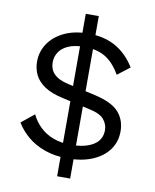

<svg xmlns="http://www.w3.org/2000/svg" viewBox="-93 -831 808 1001"><g transform="rotate(10 311.0 -330.0)"><path d="M317 -1Q248 -1 195 -20Q142 -39 104 -71Q66 -103 42 -143L110 -198Q128 -161 157 -133Q186 -105 227 -89.5Q268 -74 322 -74Q396 -74 439.5 -101Q483 -128 483 -180Q483 -210 462.5 -235.5Q442 -261 386 -273L236 -307Q176 -320 140 -344Q104 -368 88 -400.5Q72 -433 72 -471Q72 -523 100.5 -566Q129 -609 182.5 -635Q236 -661 311 -661Q395 -661 456 -626.5Q517 -592 558 -525L493 -475Q457 -537 412 -563Q367 -589 303 -589Q251 -589 218 -574.5Q185 -560 169 -535.5Q153 -511 153 -482Q153 -459 162 -440Q171 -421 194 -406Q217 -391 260 -382L399 -351Q491 -330 527.5 -289Q564 -248 564 -187Q564 -132 533.5 -90Q503 -48 447.5 -24.5Q392 -1 317 -1ZM279 100V-760H348V100Z"/></g></svg>

Font: Work Sans
Style: Regular
Weight: 400
Designer: Wei Huang
Foundry: Wei Huang
Version: Version 2.006; ttfautohint (v1.8.1.43-b0c9)